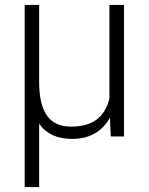

<svg xmlns="http://www.w3.org/2000/svg" viewBox="-20 -548 597 771"><path d="M137.2 -528.3V-217.8Q137.2 -129.9 168 -84.7Q198.7 -39.6 265.6 -39.6Q330.1 -39.6 367.7 -67.6Q405.3 -95.7 419.4 -152.3V-528.3H478V0H424.8L421.4 -75.2Q373.5 9.8 269.5 9.8Q179.7 9.8 137.2 -51.3V203.1H79.1V-528.3Z"/></svg>

Font: TypoPRO Roboto
Style: Regular
Weight: 300
Designer: Google
Version: Version 2.136; 2016